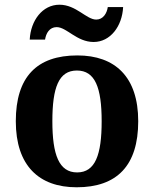

<svg xmlns="http://www.w3.org/2000/svg" viewBox="-20 -784 654 814"><path d="M377 -606C448 -606 498 -673 502 -754H437C433 -727 417 -701 388 -701C346 -701 303 -764 232 -764C160 -764 110 -697 106 -616H171C175 -643 190 -669 220 -669C263 -669 305 -606 377 -606ZM305 10C476 10 566 -82 566 -270C566 -458 468 -549 308 -549C136 -549 47 -458 47 -270C47 -82 145 10 305 10ZM307 -53C230 -53 202 -128 202 -270C202 -413 229 -485 306 -485C383 -485 411 -413 411 -270C411 -128 384 -53 307 -53Z"/></svg>

Font: Noto Serif Georgian Bold
Style: Regular
Weight: 700
Designer: Monotype Design Team, Akaki Razmadze
Foundry: Google LLC
Version: Version 2.003